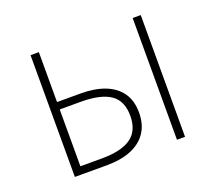

<svg xmlns="http://www.w3.org/2000/svg" viewBox="-95 -654 877 781"><g transform="rotate(-20 343.5 -263.5)"><path d="M105 0V-527H141V-311H243Q305 -311 349 -293.5Q393 -276 416.5 -242Q440 -208 440 -157Q440 -106 416.5 -71Q393 -36 349 -18Q305 0 243 0ZM141 -33H232Q318 -33 360 -62.5Q402 -92 402 -157Q402 -222 360 -250.5Q318 -279 232 -279H141ZM547 0V-527H582V0Z"/></g></svg>

Font: Shanggu Sans SC VF
Style: Regular
Weight: 250
Designer: GuiWonder
Version: Version 1.021